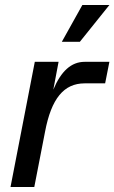

<svg xmlns="http://www.w3.org/2000/svg" viewBox="-20 -747 457 767"><path d="M22 0H117L160 -221C185 -353 235 -414 318 -414H400L417 -500H318C265 -500 224 -463 193 -389L214 -500H119ZM227 -580H299L417 -727H309Z"/></svg>

Font: Uncut Sans Medium Italic
Style: Regular
Weight: 500
Italic angle: -11°
Designer: Kasper Nordkvist
Foundry: UNCUT.wtf
Version: Version 1.304;Glyphs 3.2 (3246)